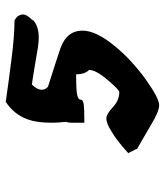

<svg xmlns="http://www.w3.org/2000/svg" viewBox="28 -730 585 682"><g transform="rotate(-90 321.0 -388.5)"><path d="M589.8 -562.5Q567.4 -543.9 530.3 -543.9Q507.8 -543.9 476.6 -549.8Q378.9 -566.4 362.3 -568.4Q343.8 -549.8 343.8 -533.2Q343.8 -523.4 349.6 -516.6Q350.6 -515.6 351.6 -513.7Q353.5 -511.7 355.5 -510.7Q448.2 -481.4 491.2 -466.8Q553.7 -444.3 553.7 -388.7Q553.7 -338.9 496.1 -270.5Q449.2 -213.9 380.9 -164.1Q313.5 -116.2 289.1 -116.2Q265.6 -116.2 214.8 -147.5Q141.6 -190.4 133.8 -194.3Q131.8 -202.1 126 -210.9Q124 -215.8 122.1 -219.7Q120.1 -222.7 118.2 -225.6Q164.1 -267.6 195.3 -285.2Q223.6 -303.7 242.2 -303.7Q256.8 -303.7 281.2 -281.2Q305.7 -257.8 335 -257.8Q343.8 -257.8 378.9 -299.8Q414.1 -340.8 414.1 -365.2Q407.2 -371.1 402.3 -383.8Q398.4 -396.5 398.4 -411.1Q339.8 -411.1 324.2 -407.2Q308.6 -403.3 308.6 -395.5Q308.6 -387.7 295.9 -384.8Q281.2 -381.8 226.6 -381.8Q226.6 -382.8 226.6 -385.7Q226.6 -389.6 226.6 -394.5Q226.6 -424.8 226.6 -429.7Q226.6 -437.5 229.5 -446.3Q229.5 -454.1 227.5 -472.7Q226.6 -480.5 226.6 -500Q226.6 -549.8 238.3 -583Q255.9 -631.8 300.8 -661.1Q367.2 -651.4 453.1 -640.6Q537.1 -629.9 590.8 -629.9Q601.6 -623 606.4 -616.2Q611.3 -606.4 611.3 -600.6Q611.3 -589.8 600.6 -577.1Q587.9 -563.5 589.8 -562.5Q589.8 -562.5 589.8 -562.5Z"/></g></svg>

Font: Tolkien Dwarf Runes
Style: Regular
Weight: 400
Version: Regular